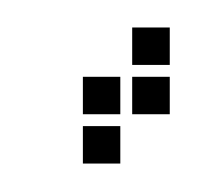

<svg xmlns="http://www.w3.org/2000/svg" viewBox="-20 -87 147 139"><path d="M40 -31.4V-4.3H67.1V-31.4ZM75.7 -31.4V-4.3H102.9V-31.4ZM75.7 -67.1V-40H102.9V-67.1ZM40 4.3V31.4H67.1V4.3Z"/></svg>

Font: Gossip Low Square
Style: Regular
Weight: 400
Width: 3
Designer: Deborah Khodanovich
Version: Version 1.001;Glyphs 3.3.1 (3343)